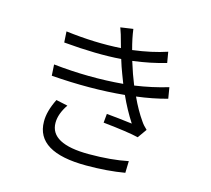

<svg xmlns="http://www.w3.org/2000/svg" viewBox="-116 -935 1233 1120"><g transform="rotate(15 500.0 -374.5)"><path d="M299 -263Q258 -203 258 -149Q258 -22 493 -22Q628 -22 729 -43L727 28Q622 46 495 46Q192 46 191 -138Q190 -200 229 -278ZM505 -700Q493 -747 479 -784L555 -795Q562 -740 580 -674Q697 -689 786 -719L797 -654Q706 -627 597 -613L621 -540L645 -477Q750 -492 846 -521L857 -454Q769 -430 672 -418Q707 -342 746 -287Q759 -267 782 -246L743 -191Q682 -206 529 -222L534 -276Q601 -270 689 -259Q643 -330 607 -410Q402 -390 166 -408L162 -475Q378 -452 581 -470L560 -525Q545 -564 532 -607Q386 -596 186 -614L182 -680Q358 -658 514 -668Z"/></g></svg>

Font: Source Han Sans CN Normal
Style: Regular
Weight: 350
Designer: Ryoko NISHIZUKA 西塚涼子 (kana, bopomofo & ideographs); Paul D. Hunt (Latin, Greek & Cyrillic); Sandoll Communications 산돌커뮤니
Foundry: Adobe
Version: Version 2.004;hotconv 1.0.118;makeotfexe 2.5.65603